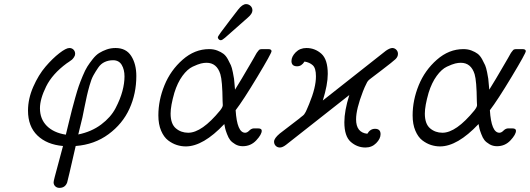

<svg xmlns="http://www.w3.org/2000/svg" viewBox="-20 -701 2559 927"><path d="M115.2 -167Q115.2 -224.1 140.6 -282Q166 -339.8 200 -379.4Q233.9 -418.9 266.4 -444.1Q298.8 -469.2 314.9 -469.2Q327.1 -469.2 335 -461.2Q342.8 -453.1 342.8 -440.9Q342.8 -433.1 337.4 -425Q332 -417 327.6 -413.1Q323.2 -409.2 313.2 -402.6Q303.2 -396 301.8 -395Q232.9 -344.2 202.9 -283.7Q172.9 -223.1 172.9 -178.2Q172.9 -126.5 205.8 -93.3Q238.8 -60.1 297.9 -50.8Q302.7 -70.8 312.3 -109.9Q321.8 -148.9 327.4 -170.9Q333 -192.9 343 -228.5Q353 -264.2 360.1 -284.7Q367.2 -305.2 379.2 -334Q391.1 -362.8 401.6 -379.4Q412.1 -396 427.5 -415.5Q442.9 -435.1 459 -445.1Q475.1 -455.1 495.1 -462.2Q515.1 -469.2 538.1 -469.2Q588.9 -469.2 613.5 -430.7Q638.2 -392.1 638.2 -334Q638.2 -249 605 -176Q571.8 -103 503.9 -53Q436 -2.9 345.2 3.9V4.9Q307.1 171.9 304.2 180.2Q294.4 206.1 267.1 206.1Q254.9 206.1 246.8 198.5Q238.8 190.9 238.8 179.2Q238.8 174.3 244.4 152.6Q250 130.9 262 86.9Q273.9 43 284.2 3.9Q206.1 -2.9 160.6 -46.9Q115.2 -90.8 115.2 -167ZM357.9 -51.8Q421.9 -64.9 468.5 -99.9Q515.1 -134.8 538.1 -179Q561 -223.1 571 -261Q581.1 -298.8 581.1 -332Q581.1 -365.2 567.6 -387.7Q554.2 -410.2 525.9 -410.2Q503.9 -410.2 485.4 -401.6Q466.8 -393.1 453.9 -374Q440.9 -355 430.9 -336.9Q420.9 -318.8 412.4 -288.3Q403.8 -257.8 399.4 -237.8Q395 -217.8 387.9 -183.3Q380.9 -148.9 377.9 -133.8Q370.1 -99.6 357.9 -51.8Z M744.6 -144Q744.6 -217.3 774.2 -289.6Q803.7 -361.8 861.8 -412.8Q919.9 -463.9 989.7 -463.9Q1011.7 -463.9 1029.3 -457Q1046.9 -450.2 1058.8 -441.2Q1070.8 -432.1 1080.3 -414.6Q1089.8 -397 1094.7 -386Q1099.6 -375 1104.2 -352.1Q1108.9 -329.1 1109.9 -321Q1110.8 -313 1112.8 -290L1114.7 -268.1Q1131.8 -294.9 1146.7 -320.6Q1161.6 -346.2 1171.6 -363Q1181.6 -379.9 1190.7 -395.5Q1199.7 -411.1 1205.3 -420.7Q1210.9 -430.2 1215.3 -438.5Q1219.7 -446.8 1223.4 -450.9Q1227.1 -455.1 1229 -458Q1231 -460.9 1233.9 -461.9Q1236.8 -462.9 1238.8 -463.4Q1240.7 -463.9 1245.6 -463.9H1274.9Q1291 -463.9 1291 -453.9Q1291 -443.8 1222.4 -329.8Q1153.8 -215.8 1117.7 -168.9Q1124.5 -60.1 1163.6 -60.1Q1173.3 -60.1 1183.1 -70.1Q1192.9 -80.1 1204.6 -81.1H1225.6Q1243.7 -81.1 1243.7 -69.8Q1243.7 -51.8 1217.3 -23.4Q1190.9 4.9 1151.9 4.9Q1131.8 4.9 1115.7 -4.6Q1099.6 -14.2 1091.3 -24.7Q1083 -35.2 1075.9 -54.2Q1068.8 -73.2 1067.4 -80.1Q1065.9 -86.9 1063 -102.1Q960.9 5.9 877 5.9Q855 5.9 833.5 -1Q812 -7.8 791.5 -23.4Q771 -39.1 757.8 -70.1Q744.6 -101.1 744.6 -144ZM803.7 -152.8Q803.7 -103 828.9 -81.5Q854 -60.1 888.7 -60.1Q954.6 -60.1 1043 -168Q1056.2 -185.1 1055.7 -193.8Q1055.7 -195.8 1055.2 -202.4Q1054.7 -209 1054.7 -213.9Q1053.7 -311 1043.9 -342.8Q1026.9 -397.9 977.1 -397.9Q964.8 -397.9 950.4 -394.5Q936 -391.1 910.4 -379.2Q884.8 -367.2 860.8 -334.5Q836.9 -301.8 821.8 -252.9Q803.7 -189.9 803.7 -152.8ZM1031.7 -521Q1031.7 -527.8 1090.8 -604Q1114.7 -634.8 1129.9 -654.8Q1149.9 -680.7 1168 -681.2Q1180.2 -681.2 1189.5 -672.6Q1198.7 -664.1 1198.7 -650.9Q1198.7 -634.8 1176.8 -616.2Q1080.6 -531.2 1066.7 -519Q1052.7 -506.8 1045.9 -506.8Q1040 -506.8 1035.9 -511.5Q1031.7 -516.1 1031.7 -521Z M1303.2 -17.1Q1303.2 -33.2 1330.6 -56.2Q1334.5 -59.1 1425.3 -128.9Q1427.2 -130.9 1432.4 -135Q1437.5 -139.2 1439 -140.1Q1440.4 -141.1 1443.8 -144Q1447.3 -147 1448.2 -148.4Q1449.2 -149.9 1451.9 -154.1Q1454.6 -158.2 1456.1 -161.1Q1457.5 -164.1 1460.4 -170.4Q1463.4 -176.8 1465.8 -182.9Q1468.3 -189 1472.7 -199.2Q1505.9 -279.3 1505.4 -333Q1505.4 -372.1 1490 -386Q1474.6 -399.9 1450.2 -403.8Q1436 -380.9 1414.6 -380.9Q1387.7 -380.9 1387.2 -405.8Q1387.2 -427.7 1407.7 -448.5Q1428.2 -469.2 1459.5 -469.2Q1500.5 -469.2 1531.5 -441.7Q1562.5 -414.1 1562.5 -344.2Q1562.5 -292.5 1538.6 -215.8L1843.3 -456.1Q1862.3 -469.2 1874.5 -469.2H1875.5Q1886.7 -468.3 1894 -460.2Q1901.4 -452.1 1901.4 -440.9Q1901.4 -426.8 1889.4 -415.3Q1877.4 -403.8 1822.3 -361.8Q1796.4 -341.8 1779.3 -329.1Q1775.4 -326.2 1770 -322Q1764.6 -317.9 1762.9 -316.4Q1761.2 -314.9 1757.8 -311.5Q1754.4 -308.1 1752.9 -304.9Q1751.5 -301.8 1748 -294.9Q1744.6 -288.1 1741 -280.5Q1737.3 -272.9 1732.4 -259.8Q1699.2 -173.8 1699.2 -125Q1699.2 -61 1753.4 -55.2Q1767.6 -79.1 1790.5 -79.1Q1817.4 -79.1 1817.4 -53.2Q1817.4 -31.2 1796.4 -10Q1775.4 11.2 1744.6 11.2Q1704.6 11.2 1673.6 -15.9Q1642.6 -43 1642.6 -110.8Q1642.6 -166 1666.5 -242.2L1361.3 -2Q1344.2 11.2 1331.5 11.2Q1319.3 11.2 1311.3 3.2Q1303.2 -4.9 1303.2 -17.1Z M1972.2 -144Q1972.2 -217.3 2001.7 -289.6Q2031.2 -361.8 2089.4 -412.8Q2147.5 -463.9 2217.3 -463.9Q2239.3 -463.9 2256.8 -457Q2274.4 -450.2 2286.4 -441.2Q2298.3 -432.1 2307.9 -414.6Q2317.4 -397 2322.3 -386Q2327.1 -375 2331.8 -352.1Q2336.4 -329.1 2337.4 -321Q2338.4 -313 2340.3 -290L2342.3 -268.1Q2359.4 -294.9 2374.3 -320.6Q2389.2 -346.2 2399.2 -363Q2409.2 -379.9 2418.2 -395.5Q2427.2 -411.1 2432.9 -420.7Q2438.5 -430.2 2442.9 -438.5Q2447.3 -446.8 2450.9 -450.9Q2454.6 -455.1 2456.5 -458Q2458.5 -460.9 2461.4 -461.9Q2464.4 -462.9 2466.3 -463.4Q2468.3 -463.9 2473.1 -463.9H2502.4Q2518.6 -463.9 2518.6 -453.9Q2518.6 -443.8 2450 -329.8Q2381.3 -215.8 2345.2 -168.9Q2352.1 -60.1 2391.1 -60.1Q2400.9 -60.1 2410.6 -70.1Q2420.4 -80.1 2432.1 -81.1H2453.1Q2471.2 -81.1 2471.2 -69.8Q2471.2 -51.8 2444.8 -23.4Q2418.5 4.9 2379.4 4.9Q2359.4 4.9 2343.3 -4.6Q2327.1 -14.2 2318.8 -24.7Q2310.5 -35.2 2303.5 -54.2Q2296.4 -73.2 2294.9 -80.1Q2293.5 -86.9 2290.5 -102.1Q2188.5 5.9 2104.5 5.9Q2082.5 5.9 2061 -1Q2039.6 -7.8 2019 -23.4Q1998.5 -39.1 1985.4 -70.1Q1972.2 -101.1 1972.2 -144ZM2031.2 -152.8Q2031.2 -103 2056.4 -81.5Q2081.5 -60.1 2116.2 -60.1Q2182.1 -60.1 2270.5 -168Q2283.7 -185.1 2283.2 -193.8Q2283.2 -195.8 2282.7 -202.4Q2282.2 -209 2282.2 -213.9Q2281.2 -311 2271.5 -342.8Q2254.4 -397.9 2204.6 -397.9Q2192.4 -397.9 2178 -394.5Q2163.6 -391.1 2137.9 -379.2Q2112.3 -367.2 2088.4 -334.5Q2064.5 -301.8 2049.3 -252.9Q2031.2 -189.9 2031.2 -152.8Z"/></svg>

Font: CMU Concrete
Style: Italic
Weight: 500
Italic angle: -14.04°
Version: Version 0.7.0